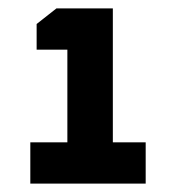

<svg xmlns="http://www.w3.org/2000/svg" viewBox="-20 -710 406 456"><path d="M52 -274V-372H140V-592H67V-653L114 -690H248V-372H326V-274Z"/></svg>

Font: Oxanium ExtraLight
Style: Bold
Weight: 700
Version: Version 2.000